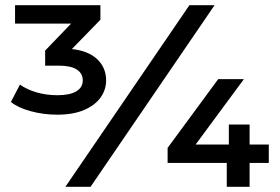

<svg xmlns="http://www.w3.org/2000/svg" viewBox="-20 -720 1079 740"><path d="M389 -410Q389 -374 367.5 -344Q346 -314 304 -296Q262 -278 201 -278Q147 -278 98 -291.5Q49 -305 22 -327L57 -394Q83 -375 121 -364Q159 -353 201 -353Q249 -353 274 -368Q299 -383 299 -410Q299 -437 276 -452Q253 -467 206 -467H154V-525L254 -629H38V-700H367V-644L257 -531Q321 -524 355 -491.5Q389 -459 389 -410ZM710 -700H807L329 0H232ZM1016 -92H942V0H854V-92H626V-150L821 -415H920L734 -163H862V-240H942V-163H1016Z"/></svg>

Font: APTA Sans SemiBold
Style: Bold
Weight: 600
Version: Version 7.200